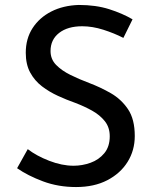

<svg xmlns="http://www.w3.org/2000/svg" viewBox="-20 -747 622 775"><path d="M478 -594Q441 -613 397 -627Q353 -641 312 -641Q253 -641 218.5 -614Q184 -587 184 -541Q184 -508 206.5 -485Q229 -462 264.5 -444.5Q300 -427 340 -412Q385 -395 427 -371Q469 -347 496.5 -306.5Q524 -266 524 -198Q524 -140 495 -93.5Q466 -47 413 -19.5Q360 8 287 8Q215 8 153.5 -15Q92 -38 49 -68L92 -145Q127 -118 178.5 -98Q230 -78 277 -78Q312 -78 345.5 -90Q379 -102 401 -128.5Q423 -155 423 -197Q423 -233 403 -258Q383 -283 351.5 -300.5Q320 -318 283 -332Q249 -344 214 -360Q179 -376 149.5 -398.5Q120 -421 102 -454Q84 -487 84 -534Q84 -591 111.5 -633.5Q139 -676 187 -700.5Q235 -725 298 -727Q367 -727 420.5 -710Q474 -693 515 -669Z"/></svg>

Font: Synthetic
Style: Regular
Weight: 400
Designer: Santiago Orozco
Foundry: Typemade
Version: Version 2.000; ttfautohint (v1.8.4.7-5d5b)